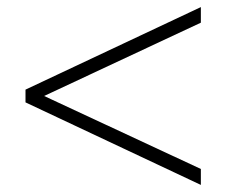

<svg xmlns="http://www.w3.org/2000/svg" viewBox="-20 -558 640 542"><path d="M547 -36 52 -269V-305L547 -538V-494L81 -276V-298L547 -81Z"/></svg>

Font: Mulish ExtraLight
Style: Regular
Weight: 200
Designer: Vernon Adams
Foundry: Vernon Adams
Version: Version 3.603